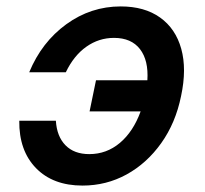

<svg xmlns="http://www.w3.org/2000/svg" viewBox="-20 -566 640 598"><path d="M237 12Q145 12 92 -42.5Q39 -97 40 -190H154Q157 -141 184 -113.5Q211 -86 258 -86Q312 -86 353.5 -121Q395 -156 418 -219H259L279 -316H439Q443 -378 416 -413Q389 -448 335 -448Q288 -448 249 -420.5Q210 -393 185 -341H71Q110 -435 186.5 -490.5Q263 -546 356 -546Q430 -546 478.5 -511.5Q527 -477 544.5 -414Q562 -351 544 -267Q527 -183 482 -120Q437 -57 374 -22.5Q311 12 237 12Z"/></svg>

Font: Geist Mono SemiBold
Style: Italic
Weight: 600
Italic angle: -12°
Monospace: yes
Designer: Basement.studio, Andrés Briganti, Mateo Zaragoza
Foundry: Basement.studio, Vercel, Andrés Briganti, Guido Ferreyra, Mateo Zaragoza
Version: Version 1.500; ttfautohint (v1.8.4.7-5d5b)